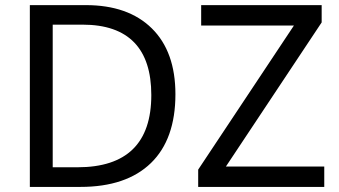

<svg xmlns="http://www.w3.org/2000/svg" viewBox="-20 -734 1332 754"><path d="M668.9 -363.8C668.9 -475.1 638.2 -561.5 576.2 -622.6C514.2 -683.6 427.7 -713.9 316.9 -713.9H97.2V0H295.9C416 0 508.3 -31.2 572.8 -93.8C636.7 -155.8 668.9 -246.1 668.9 -363.8ZM1253.4 -80.1H867.2L1243.2 -646V-713.9H770V-633.8H1134.3L758.3 -67.9V0H1253.4ZM574.2 -360.8C574.2 -171.9 477.5 -77.1 284.2 -77.1H187V-637.2H304.2C485.4 -637.2 574.2 -542.5 574.2 -360.8Z"/></svg>

Font: Noto Reveo Sans
Style: Regular
Weight: 400
Designer: Monotype Design team
Foundry: Monotype Imaging Inc.
Version: Version 1.04